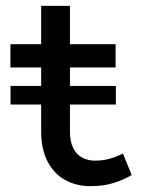

<svg xmlns="http://www.w3.org/2000/svg" viewBox="-20 -622 487 656"><path d="M16 -264.8V-328.5H375.9V-264.8ZM289.3 14Q239.6 14 201.2 -7.8Q162.9 -29.6 141.8 -71.6Q120.6 -113.5 120.6 -174.2V-602H219V-172.9Q219 -137.7 230.3 -115.7Q241.6 -93.6 261.1 -83.4Q280.6 -73.1 304.1 -73.1Q332.2 -73.1 355.9 -80Q379.5 -86.9 400 -97.5L429.9 -23.9Q405.2 -8.9 370.4 2.5Q335.5 14 289.3 14ZM15.6 -391.6V-471H375V-391.6Z"/></svg>

Font: BioRhyme ExtraBold
Style: Regular
Weight: 800
Designer: Aoife Mooney
Foundry: Aoife Mooney Type
Version: Version 1.600;gftools[0.9.33]